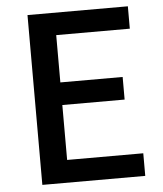

<svg xmlns="http://www.w3.org/2000/svg" viewBox="-53 -782 705 829"><g transform="rotate(-5 300.0 -368.0)"><path d="M97 -736H532V-639H213V-434H483V-336H213V-98H543V0H97Z"/></g></svg>

Font: Noto Sans S Chinese Medium
Style: Regular
Weight: 500
Designer: Ryoko NISHIZUKA  (kana & ideographs); Paul D. Hunt (Latin, Greek & Cyrillic); Wenlong ZHANG  (bopomofo); Sandoll Communi
Foundry: Adobe Systems Incorporated
Version: Version 1.000;PS 1;hotconv 1.0.78;makeotf.lib2.5.61930